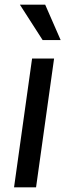

<svg xmlns="http://www.w3.org/2000/svg" viewBox="-20 -800 328 820"><path d="M117 -550H211L134 0H40ZM65 -780H173L239 -629H162Z"/></svg>

Font: Krub Medium
Style: Italic
Weight: 500
Italic angle: -8°
Designer: Ekaluck Peanpanawate
Foundry: Cadson Demak Co.,Ltd.
Version: Version 1.000; ttfautohint (v1.6)